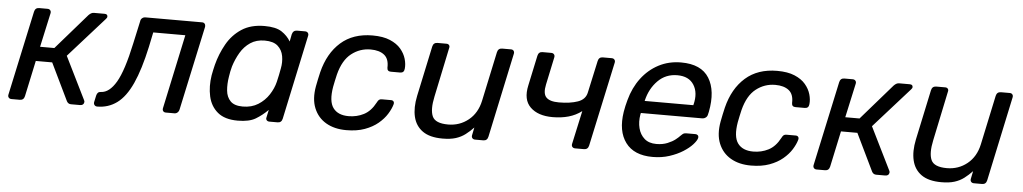

<svg xmlns="http://www.w3.org/2000/svg" viewBox="-34 -797 5716 1073"><g transform="rotate(5 2823.5 -260.0)"><path d="M42 0Q32 0 26.5 -6.5Q21 -13 23 -23L125 -497Q130 -520 152 -520H199Q209 -520 214.5 -513.5Q220 -507 218 -497L176 -305H256L430 -505Q436 -511 443 -515.5Q450 -520 460 -520H519Q537 -520 536 -504Q536 -500 529 -492L329 -268L447 -29Q451 -22 449 -16Q446 0 426 0H376Q360 0 352 -15L251 -224H159L116 -23Q111 0 89 0Z M523 0Q513 0 507.5 -7Q502 -14 504 -24L512 -61Q517 -83 537 -83Q584 -85 622 -149.5Q660 -214 693 -369L721 -497Q722 -507 730 -513.5Q738 -520 748 -520H1066Q1076 -520 1081 -513.5Q1086 -507 1085 -497L983 -23Q981 -13 973.5 -6.5Q966 0 956 0H908Q898 0 893 -6.5Q888 -13 890 -23L979 -440H799L782 -358Q754 -229 718 -150Q682 -71 633.5 -35.5Q585 0 523 0Z M1312 10Q1239 10 1199 -23.5Q1159 -57 1147 -112Q1135 -167 1145 -230Q1148 -246 1151 -260Q1154 -274 1158 -290Q1174 -352 1205 -407Q1236 -462 1287.5 -496Q1339 -530 1416 -530Q1480 -530 1512.5 -508.5Q1545 -487 1563 -456L1571 -497Q1577 -520 1599 -520H1644Q1654 -520 1659.5 -513.5Q1665 -507 1663 -497L1562 -23Q1557 0 1535 0H1489Q1479 0 1473.5 -6.5Q1468 -13 1471 -23L1480 -65Q1448 -33 1412 -11.5Q1376 10 1312 10ZM1333 -71Q1383 -71 1419.5 -94Q1456 -117 1479 -152.5Q1502 -188 1511 -225Q1515 -241 1519.5 -263Q1524 -285 1527 -302Q1534 -337 1528 -371Q1522 -405 1497.5 -427Q1473 -449 1424 -449Q1377 -449 1343.5 -426.5Q1310 -404 1288.5 -367.5Q1267 -331 1254 -289Q1250 -274 1247 -260Q1244 -246 1242 -231Q1235 -189 1238.5 -152.5Q1242 -116 1264 -93.5Q1286 -71 1333 -71Z M1921 10Q1854 10 1807 -17.5Q1760 -45 1739 -96.5Q1718 -148 1731 -220Q1734 -235 1739 -260Q1744 -285 1748 -300Q1775 -408 1844 -469Q1913 -530 2022 -530Q2081 -530 2120 -513.5Q2159 -497 2181 -471Q2203 -445 2211.5 -415.5Q2220 -386 2217 -360Q2215 -337 2193 -337H2141Q2120 -337 2120 -358Q2122 -407 2094.5 -429Q2067 -451 2018 -451Q1958 -451 1910.5 -414Q1863 -377 1842 -295Q1838 -279 1834 -259.5Q1830 -240 1827 -225Q1813 -143 1840 -106Q1867 -69 1927 -69Q1973 -69 2012 -89Q2051 -109 2077 -158Q2083 -170 2088.5 -174.5Q2094 -179 2105 -179H2156Q2166 -179 2170.5 -172.5Q2175 -166 2172 -156Q2165 -131 2147 -102Q2129 -73 2098.5 -47.5Q2068 -22 2024 -6Q1980 10 1921 10Z M2461 10Q2389 10 2349 -18.5Q2309 -47 2297 -97.5Q2285 -148 2299 -215L2359 -497Q2364 -520 2387 -520H2437Q2447 -520 2452 -513.5Q2457 -507 2454 -497L2396 -220Q2380 -146 2396.5 -108.5Q2413 -71 2485 -71Q2550 -71 2599 -110.5Q2648 -150 2663 -220L2722 -497Q2727 -520 2750 -520H2799Q2809 -520 2814 -513.5Q2819 -507 2817 -497L2716 -23Q2711 0 2689 0H2643Q2633 0 2627.5 -6.5Q2622 -13 2624 -23L2633 -67Q2611 -44 2588 -26.5Q2565 -9 2535 0.5Q2505 10 2461 10Z M3204 0Q3194 0 3188.5 -6.5Q3183 -13 3185 -23L3226 -211Q3193 -186 3152.5 -174.5Q3112 -163 3063 -163Q2981 -163 2938 -205Q2895 -247 2913 -328L2949 -497Q2954 -520 2976 -520H3025Q3035 -520 3040.5 -513.5Q3046 -507 3044 -497L3011 -341Q3000 -290 3020 -269Q3040 -248 3091 -248Q3154 -248 3197 -263Q3240 -278 3248 -318L3287 -497Q3292 -520 3314 -520H3364Q3374 -520 3379.5 -513.5Q3385 -507 3383 -497L3281 -23Q3276 0 3254 0Z M3639 10Q3535 10 3487.5 -54Q3440 -118 3457 -227Q3459 -240 3463.5 -260.5Q3468 -281 3472 -294Q3491 -365 3531 -418Q3571 -471 3627.5 -500.5Q3684 -530 3753 -530Q3866 -530 3910 -459Q3954 -388 3931 -269L3927 -252Q3925 -242 3916.5 -235.5Q3908 -229 3898 -229H3553Q3553 -226 3551 -220Q3544 -179 3553 -143.5Q3562 -108 3587 -86Q3612 -64 3654 -64Q3689 -64 3716 -75Q3743 -86 3760 -99.5Q3777 -113 3784 -121Q3796 -133 3801.5 -135.5Q3807 -138 3819 -138H3867Q3876 -138 3881 -132.5Q3886 -127 3884 -117Q3880 -102 3860.5 -80.5Q3841 -59 3808.5 -38.5Q3776 -18 3733 -4Q3690 10 3639 10ZM3568 -298H3841L3842 -301Q3859 -368 3831 -412.5Q3803 -457 3738 -457Q3673 -457 3629 -412.5Q3585 -368 3569 -301Z M4191 10Q4124 10 4077 -17.5Q4030 -45 4009 -96.5Q3988 -148 4001 -220Q4004 -235 4009 -260Q4014 -285 4018 -300Q4045 -408 4114 -469Q4183 -530 4292 -530Q4351 -530 4390 -513.5Q4429 -497 4451 -471Q4473 -445 4481.5 -415.5Q4490 -386 4487 -360Q4485 -337 4463 -337H4411Q4390 -337 4390 -358Q4392 -407 4364.5 -429Q4337 -451 4288 -451Q4228 -451 4180.5 -414Q4133 -377 4112 -295Q4108 -279 4104 -259.5Q4100 -240 4097 -225Q4083 -143 4110 -106Q4137 -69 4197 -69Q4243 -69 4282 -89Q4321 -109 4347 -158Q4353 -170 4358.5 -174.5Q4364 -179 4375 -179H4426Q4436 -179 4440.5 -172.5Q4445 -166 4442 -156Q4435 -131 4417 -102Q4399 -73 4368.5 -47.5Q4338 -22 4294 -6Q4250 10 4191 10Z M4559 0Q4549 0 4543.5 -6.5Q4538 -13 4540 -23L4642 -497Q4647 -520 4669 -520H4716Q4726 -520 4731.5 -513.5Q4737 -507 4735 -497L4693 -305H4773L4947 -505Q4953 -511 4960 -515.5Q4967 -520 4977 -520H5036Q5054 -520 5053 -504Q5053 -500 5046 -492L4846 -268L4964 -29Q4968 -22 4966 -16Q4963 0 4943 0H4893Q4877 0 4869 -15L4768 -224H4676L4633 -23Q4628 0 4606 0Z M5259 10Q5187 10 5147 -18.5Q5107 -47 5095 -97.5Q5083 -148 5097 -215L5157 -497Q5162 -520 5185 -520H5235Q5245 -520 5250 -513.5Q5255 -507 5252 -497L5194 -220Q5178 -146 5194.5 -108.5Q5211 -71 5283 -71Q5348 -71 5397 -110.5Q5446 -150 5461 -220L5520 -497Q5525 -520 5548 -520H5597Q5607 -520 5612 -513.5Q5617 -507 5615 -497L5514 -23Q5509 0 5487 0H5441Q5431 0 5425.5 -6.5Q5420 -13 5422 -23L5431 -67Q5409 -44 5386 -26.5Q5363 -9 5333 0.5Q5303 10 5259 10Z"/></g></svg>

Font: Lubike
Style: Italic
Weight: 400
Italic angle: -12°
Foundry: Honoka55
Version: Version 1.000;July 22, 2022;FontCreator 14.0.0.2862 64-bit